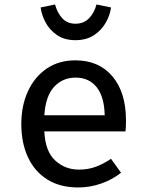

<svg xmlns="http://www.w3.org/2000/svg" viewBox="-20 -822 655 855"><path d="M177.4 -236.9Q181.5 -147.7 225.9 -107.2Q270.3 -66.7 331.3 -66.7Q371.8 -66.7 405.6 -79Q439.5 -91.3 474.4 -114.9L519 -52.8Q481 -22.6 431.3 -4.9Q381.5 12.8 328.2 12.8Q247.2 12.8 190.5 -22.8Q133.8 -58.5 104.4 -122.1Q74.9 -185.6 74.9 -269.7Q74.9 -351.3 104.4 -415.4Q133.8 -479.5 187.7 -516.4Q241.5 -553.3 315.9 -553.3Q420.5 -553.3 480.8 -481.8Q541 -410.3 541 -286.2Q541 -272.3 540.5 -259.5Q540 -246.7 539 -236.9ZM316.9 -476.4Q259 -476.4 221 -435.4Q183.1 -394.4 177.4 -308.7H446.2Q444.6 -390.8 410.5 -433.6Q376.4 -476.4 316.9 -476.4ZM315.9 -643.1Q267.7 -643.1 234.6 -665.4Q201.5 -687.7 183.3 -721.5Q165.1 -755.4 161 -788.7L225.1 -802.1Q235.4 -764.1 257.7 -740.3Q280 -716.4 315.9 -716.4Q352.8 -716.4 376.2 -740.3Q399.5 -764.1 409.7 -802.1L474.4 -788.7Q470.3 -755.4 451.3 -721.5Q432.3 -687.7 398.5 -665.4Q364.6 -643.1 315.9 -643.1Z"/></svg>

Font: Fira Code Retina
Style: Regular
Weight: 450
Monospace: yes
Designer: Carrois Corporate, Edenspiekermann AG, Nikita Prokopov
Foundry: Carrois Corporate, Edenspiekermann AG, Nikita Prokopov
Version: Version 6.002